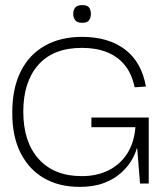

<svg xmlns="http://www.w3.org/2000/svg" viewBox="-20 -717 643 750"><path d="M291 13Q210 13 151 -21.5Q92 -56 59.5 -121.5Q27 -187 28 -279Q28 -372 61 -438Q94 -504 155.5 -538.5Q217 -573 300 -573Q403 -573 468 -524Q533 -475 550 -379L506 -376Q495 -429 467 -463Q439 -497 397 -513.5Q355 -530 300 -530Q188 -530 129.5 -463.5Q71 -397 71 -281Q71 -162 131.5 -95.5Q192 -29 299 -29Q358 -29 403.5 -51.5Q449 -74 476.5 -116.5Q504 -159 509 -220H337V-258H561V0H527L516 -137H514Q509 -116 493.5 -90Q478 -64 451.5 -40.5Q425 -17 385.5 -2Q346 13 291 13ZM301 -628Q281 -628 273.5 -638.5Q266 -649 266 -663Q266 -677 273.5 -687Q281 -697 301 -697Q322 -697 328.5 -687Q335 -677 335 -663Q335 -649 328.5 -638.5Q322 -628 301 -628Z"/></svg>

Font: Darker Grotesque
Style: Regular
Weight: 400
Designer: Gabriel Lam
Foundry: TypeRant
Version: Version 1.000;gftools[0.9.28]